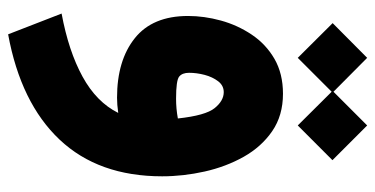

<svg xmlns="http://www.w3.org/2000/svg" viewBox="-244 -408 919 470"><g transform="rotate(90 215.0 -172.5)"><path d="M36.1 -527.8 121.1 -612.3 204.1 -529.8 286.6 -612.3 371.6 -527.3 286.6 -442.4 204.1 -525.4 121.1 -442.4ZM255.9 -2.9Q235.4 0 218.8 0Q127.4 0 73 -43.5Q18.6 -86.9 18.6 -173.8Q18.6 -213.4 29.8 -254.2Q41 -294.9 64.2 -329.6Q87.4 -364.3 123.5 -385.3Q159.7 -406.2 209 -406.2Q262.2 -406.2 300.5 -379.9Q338.9 -353.5 363.3 -310.1Q387.7 -266.6 399.4 -214.4Q411.1 -162.1 411.1 -110.4Q411.1 45.4 321.3 140.6Q231.4 235.8 63.5 266.6L12.7 135.7Q104.5 118.7 167 84.5Q229.5 50.3 255.9 -2.9ZM269.5 -148.9Q262.2 -216.8 244.1 -239Q226.1 -261.2 205.1 -261.2Q189 -261.2 178.5 -247.6Q168 -233.9 162.8 -214.4Q157.7 -194.8 157.7 -176.3Q157.7 -159.7 167 -152.1Q176.3 -144.5 221.2 -144.5Q245.6 -144.5 269.5 -148.9Z"/></g></svg>

Font: Vazir Black
Style: Black
Weight: 900
Designer: Saber Rastikerdar
Foundry: Saber Rastikerdar
Version: Version 30.0.0